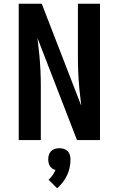

<svg xmlns="http://www.w3.org/2000/svg" viewBox="-20 -755 640 1035"><path d="M81 0V-735H205L418 -185L408 -275Q404 -317 402 -358.5Q400 -400 400 -441V-735H519V0H395L182 -550L192 -460Q196 -418 198 -376.5Q200 -335 200 -294V0ZM288 260 242 214Q254 203 263.5 189.5Q273 176 279 161Q270 159 262 153.5Q254 148 249 140Q244 132 242 122.5Q240 113 240 104Q240 92 243.5 80Q247 68 255.5 59.5Q264 51 276 47.5Q288 44 300 44Q312 44 324 47.5Q336 51 344.5 59.5Q353 68 356.5 80Q360 92 360 104Q360 126 355.5 148Q351 170 341.5 190Q332 210 318.5 227.5Q305 245 288 260Z"/></svg>

Font: Iosevka Custom Extended
Style: Bold
Weight: 700
Width: 7
Monospace: yes
Designer: Belleve Invis
Foundry: Belleve Invis
Version: Version 11.2.4; ttfautohint (v1.8.4)